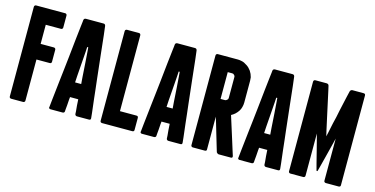

<svg xmlns="http://www.w3.org/2000/svg" viewBox="-71 -1046 2718 1392"><g transform="rotate(15 1288.0 -350.0)"><path d="M276.4 -700.2Q276.4 -700.2 248 -700.2Q219.7 -700.2 183.6 -700.2Q138.7 -700.2 98.6 -700.2Q58.6 -700.2 58.6 -700.2Q58.6 -700.2 58.6 -700.2Q58.6 -700.2 58.6 -700.2Q52.7 -700.2 48.8 -696.3Q44.9 -692.4 44.9 -685.5Q44.9 -685.5 44.9 -647.5Q44.9 -608.4 44.9 -546.9Q44.9 -514.6 44.9 -476.6Q44.9 -439.5 44.9 -400.4Q44.9 -352.5 44.9 -303.7Q44.9 -254.9 44.9 -210Q44.9 -127.9 44.9 -70.3Q44.9 -13.7 44.9 -13.7Q44.9 -13.7 44.9 -13.7Q44.9 -13.7 44.9 -13.7Q44.9 -6.8 48.8 -3.9Q52.7 0 58.6 0Q58.6 0 103.5 0Q148.4 0 148.4 0Q148.4 0 148.4 0Q148.4 0 148.4 0Q154.3 0 158.2 -3.9Q162.1 -6.8 162.1 -13.7Q162.1 -13.7 162.1 -53.7Q162.1 -93.8 162.1 -144.5Q162.1 -208 162.1 -264.6Q162.1 -322.3 162.1 -322.3Q162.1 -322.3 174.8 -322.3Q187.5 -322.3 204.1 -322.3Q224.6 -322.3 243.2 -322.3Q260.7 -322.3 260.7 -322.3Q260.7 -322.3 260.7 -322.3Q260.7 -322.3 260.7 -322.3Q267.6 -322.3 271.5 -325.2Q275.4 -329.1 275.4 -335.9Q275.4 -335.9 275.4 -380.9Q275.4 -424.8 275.4 -424.8Q275.4 -424.8 275.4 -424.8Q275.4 -424.8 275.4 -424.8Q275.4 -431.6 271.5 -435.5Q267.6 -439.5 260.7 -439.5Q260.7 -439.5 243.2 -439.5Q224.6 -439.5 204.1 -439.5Q187.5 -439.5 174.8 -439.5Q162.1 -439.5 162.1 -439.5Q162.1 -439.5 162.1 -458Q162.1 -476.6 162.1 -500Q162.1 -530.3 162.1 -556.6Q162.1 -583 162.1 -583Q162.1 -583 183.6 -583Q204.1 -583 227.5 -583Q247.1 -583 261.7 -583Q276.4 -583 276.4 -583Q276.4 -583 276.4 -583Q276.4 -583 276.4 -583Q283.2 -583 286.1 -586.9Q290 -589.8 290 -596.7Q290 -596.7 290 -641.6Q290 -685.5 290 -685.5Q290 -685.5 290 -685.5Q290 -685.5 290 -685.5Q290 -692.4 286.1 -696.3Q283.2 -700.2 276.4 -700.2Q276.4 -700.2 276.4 -700.2Q276.4 -700.2 276.4 -700.2Z M580.1 -685.5Q580.1 -685.5 580.1 -685.5Q580.1 -685.5 580.1 -685.5Q579.1 -692.4 575.2 -696.3Q571.3 -700.2 564.5 -700.2Q564.5 -700.2 540 -700.2Q514.6 -700.2 488.3 -700.2Q465.8 -700.2 449.2 -700.2Q432.6 -700.2 432.6 -700.2Q432.6 -700.2 432.6 -700.2Q432.6 -700.2 432.6 -700.2Q425.8 -700.2 420.9 -696.3Q417 -692.4 416 -685.5Q416 -685.5 415 -673.8Q414.1 -662.1 411.1 -641.6Q407.2 -602.5 399.4 -538.1Q392.6 -473.6 384.8 -400.4Q378.9 -352.5 374 -303.7Q368.2 -254.9 363.3 -210Q353.5 -127.9 347.7 -70.3Q341.8 -13.7 341.8 -13.7Q341.8 -13.7 341.8 -13.7Q341.8 -13.7 341.8 -13.7Q340.8 -12.7 340.8 -11.7Q340.8 -6.8 343.8 -3.9Q346.7 0 353.5 0Q353.5 0 398.4 0Q444.3 0 444.3 0Q444.3 0 444.3 0Q444.3 0 444.3 0Q451.2 0 455.1 -3.9Q459 -6.8 459 -13.7Q459 -13.7 460 -28.3Q460.9 -42 462.9 -59.6Q464.8 -82 465.8 -102.5Q467.8 -122.1 467.8 -122.1Q467.8 -122.1 498 -122.1Q529.3 -122.1 529.3 -122.1Q529.3 -122.1 530.3 -108.4Q531.2 -93.8 532.2 -76.2Q534.2 -53.7 536.1 -34.2Q537.1 -13.7 537.1 -13.7Q537.1 -13.7 537.1 -13.7Q537.1 -13.7 537.1 -13.7Q538.1 -6.8 542 -3.9Q545.9 0 552.7 0Q552.7 0 597.7 0Q643.6 0 643.6 0Q643.6 0 643.6 0Q643.6 0 643.6 0Q650.4 0 653.3 -3.9Q655.3 -6.8 655.3 -11.7Q655.3 -12.7 655.3 -13.7Q655.3 -13.7 651.4 -52.7Q646.5 -91.8 639.6 -152.3Q635.7 -185.5 631.8 -223.6Q627.9 -260.7 623 -299.8Q613.3 -388.7 603.5 -476.6Q593.8 -564.5 587.9 -621.1Q584 -651.4 582 -668.9Q580.1 -685.5 580.1 -685.5ZM475.6 -234.4Q475.6 -234.4 478.5 -284.2Q482.4 -334 486.3 -389.6Q489.3 -434.6 492.2 -469.7Q494.1 -504.9 494.1 -504.9Q494.1 -504.9 498 -504.9Q502 -504.9 502 -504.9Q502 -504.9 504.9 -469.7Q506.8 -434.6 510.7 -389.6Q514.6 -334 517.6 -284.2Q521.5 -234.4 521.5 -234.4Q521.5 -234.4 498 -234.4Q475.6 -234.4 475.6 -234.4Z M967.8 -117.2Q967.8 -117.2 952.1 -117.2Q935.5 -117.2 915 -117.2Q889.6 -117.2 866.2 -117.2Q843.8 -117.2 843.8 -117.2Q843.8 -117.2 843.8 -190.4Q843.8 -264.6 843.8 -359.4Q843.8 -399.4 843.8 -440.4Q843.8 -482.4 843.8 -520.5Q843.8 -589.8 843.8 -637.7Q843.8 -685.5 843.8 -685.5Q843.8 -685.5 843.8 -685.5Q843.8 -685.5 843.8 -685.5Q843.8 -692.4 839.8 -696.3Q836.9 -700.2 830.1 -700.2Q830.1 -700.2 785.2 -700.2Q741.2 -700.2 741.2 -700.2Q741.2 -700.2 741.2 -700.2Q741.2 -700.2 741.2 -700.2Q734.4 -700.2 730.5 -696.3Q726.6 -692.4 726.6 -685.5Q726.6 -685.5 726.6 -647.5Q726.6 -608.4 726.6 -546.9Q726.6 -514.6 726.6 -476.6Q726.6 -439.5 726.6 -400.4Q726.6 -352.5 726.6 -303.7Q726.6 -254.9 726.6 -210Q726.6 -127.9 726.6 -70.3Q726.6 -13.7 726.6 -13.7Q726.6 -13.7 726.6 -13.7Q726.6 -13.7 726.6 -13.7Q726.6 -6.8 730.5 -3.9Q734.4 0 741.2 0Q741.2 0 785.2 0Q830.1 0 830.1 0Q830.1 0 830.1 0Q831.1 0 831.1 0Q831.1 0 832 0Q833 0 833 0Q833 0 850.6 0Q868.2 0 890.6 0Q918 0 942.4 0Q967.8 0 967.8 0Q967.8 0 967.8 0Q967.8 0 967.8 0Q974.6 0 978.5 -3.9Q981.4 -6.8 981.4 -13.7Q981.4 -13.7 981.4 -58.6Q981.4 -102.5 981.4 -102.5Q981.4 -102.5 981.4 -102.5Q981.4 -102.5 981.4 -102.5Q981.4 -109.4 978.5 -113.3Q974.6 -117.2 967.8 -117.2Q967.8 -117.2 967.8 -117.2Q967.8 -117.2 967.8 -117.2Z M1266.6 -685.5Q1266.6 -685.5 1266.6 -685.5Q1266.6 -685.5 1266.6 -685.5Q1265.6 -692.4 1261.7 -696.3Q1257.8 -700.2 1251 -700.2Q1251 -700.2 1226.6 -700.2Q1201.2 -700.2 1174.8 -700.2Q1152.3 -700.2 1135.7 -700.2Q1119.1 -700.2 1119.1 -700.2Q1119.1 -700.2 1119.1 -700.2Q1119.1 -700.2 1119.1 -700.2Q1112.3 -700.2 1107.4 -696.3Q1103.5 -692.4 1102.5 -685.5Q1102.5 -685.5 1101.6 -673.8Q1100.6 -662.1 1097.7 -641.6Q1093.8 -602.5 1085.9 -538.1Q1079.1 -473.6 1071.3 -400.4Q1065.4 -352.5 1060.5 -303.7Q1054.7 -254.9 1049.8 -210Q1040 -127.9 1034.2 -70.3Q1028.3 -13.7 1028.3 -13.7Q1028.3 -13.7 1028.3 -13.7Q1028.3 -13.7 1028.3 -13.7Q1027.3 -12.7 1027.3 -11.7Q1027.3 -6.8 1030.3 -3.9Q1033.2 0 1040 0Q1040 0 1085 0Q1130.9 0 1130.9 0Q1130.9 0 1130.9 0Q1130.9 0 1130.9 0Q1137.7 0 1141.6 -3.9Q1145.5 -6.8 1145.5 -13.7Q1145.5 -13.7 1146.5 -28.3Q1147.5 -42 1149.4 -59.6Q1151.4 -82 1152.3 -102.5Q1154.3 -122.1 1154.3 -122.1Q1154.3 -122.1 1184.6 -122.1Q1215.8 -122.1 1215.8 -122.1Q1215.8 -122.1 1216.8 -108.4Q1217.8 -93.8 1218.8 -76.2Q1220.7 -53.7 1222.7 -34.2Q1223.6 -13.7 1223.6 -13.7Q1223.6 -13.7 1223.6 -13.7Q1223.6 -13.7 1223.6 -13.7Q1224.6 -6.8 1228.5 -3.9Q1232.4 0 1239.3 0Q1239.3 0 1284.2 0Q1330.1 0 1330.1 0Q1330.1 0 1330.1 0Q1330.1 0 1330.1 0Q1336.9 0 1339.8 -3.9Q1341.8 -6.8 1341.8 -11.7Q1341.8 -12.7 1341.8 -13.7Q1341.8 -13.7 1337.9 -52.7Q1333 -91.8 1326.2 -152.3Q1322.3 -185.5 1318.4 -223.6Q1314.5 -260.7 1309.6 -299.8Q1299.8 -388.7 1290 -476.6Q1280.3 -564.5 1274.4 -621.1Q1270.5 -651.4 1268.6 -668.9Q1266.6 -685.5 1266.6 -685.5ZM1162.1 -234.4Q1162.1 -234.4 1165 -284.2Q1168.9 -334 1172.9 -389.6Q1175.8 -434.6 1178.7 -469.7Q1180.7 -504.9 1180.7 -504.9Q1180.7 -504.9 1184.6 -504.9Q1188.5 -504.9 1188.5 -504.9Q1188.5 -504.9 1191.4 -469.7Q1193.4 -434.6 1197.3 -389.6Q1201.2 -334 1204.1 -284.2Q1208 -234.4 1208 -234.4Q1208 -234.4 1184.6 -234.4Q1162.1 -234.4 1162.1 -234.4Z M1628.9 -298.8Q1628.9 -298.8 1628.9 -298.8Q1628.9 -298.8 1628.9 -298.8Q1645.5 -307.6 1657.2 -318.4Q1669.9 -330.1 1679.7 -344.7Q1689.5 -359.4 1693.4 -376Q1698.2 -392.6 1698.2 -411.1Q1698.2 -411.1 1698.2 -431.6Q1698.2 -453.1 1698.2 -480.5Q1698.2 -513.7 1698.2 -543.9Q1698.2 -574.2 1698.2 -574.2Q1698.2 -574.2 1698.2 -574.2Q1698.2 -574.2 1698.2 -574.2Q1698.2 -586.9 1696.3 -599.6Q1693.4 -611.3 1688.5 -623Q1682.6 -633.8 1676.8 -644.5Q1669.9 -654.3 1661.1 -663.1Q1653.3 -670.9 1642.6 -677.7Q1632.8 -684.6 1621.1 -690.4Q1610.4 -695.3 1597.7 -697.3Q1585 -700.2 1572.3 -700.2Q1572.3 -700.2 1552.7 -700.2Q1533.2 -700.2 1508.8 -700.2Q1477.5 -700.2 1450.2 -700.2Q1421.9 -700.2 1421.9 -700.2Q1421.9 -700.2 1421.9 -700.2Q1421.9 -700.2 1421.9 -700.2Q1416 -700.2 1412.1 -696.3Q1408.2 -692.4 1408.2 -685.5Q1408.2 -685.5 1408.2 -647.5Q1408.2 -608.4 1408.2 -546.9Q1408.2 -514.6 1408.2 -476.6Q1408.2 -439.5 1408.2 -400.4Q1408.2 -352.5 1408.2 -303.7Q1408.2 -254.9 1408.2 -210Q1408.2 -127.9 1408.2 -70.3Q1408.2 -13.7 1408.2 -13.7Q1408.2 -13.7 1408.2 -13.7Q1408.2 -13.7 1408.2 -13.7Q1408.2 -6.8 1412.1 -3.9Q1416 0 1421.9 0Q1421.9 0 1466.8 0Q1511.7 0 1511.7 0Q1511.7 0 1511.7 0Q1511.7 0 1511.7 0Q1516.6 0 1520.5 -2Q1523.4 -4.9 1524.4 -9.8Q1524.4 -9.8 1524.4 -4.9Q1525.4 0 1525.4 0Q1525.4 0 1525.4 -33.2Q1525.4 -67.4 1525.4 -110.4Q1525.4 -163.1 1525.4 -210.9Q1525.4 -258.8 1525.4 -258.8Q1525.4 -258.8 1539.1 -213.9Q1552.7 -168 1567.4 -118.2Q1579.1 -77.1 1588.9 -45.9Q1598.6 -13.7 1598.6 -13.7Q1598.6 -13.7 1598.6 -13.7Q1598.6 -13.7 1598.6 -13.7Q1598.6 -10.7 1601.6 -8.8Q1603.5 -5.9 1606.4 -3.9Q1608.4 -2 1611.3 -1Q1614.3 0 1617.2 0Q1617.2 0 1663.1 0Q1708 0 1708 0Q1708 0 1708 0Q1708 0 1708 0Q1714.8 0 1717.8 -3.9Q1718.8 -5.9 1718.8 -9.8Q1718.8 -11.7 1718.8 -13.7Q1718.8 -13.7 1707 -50.8Q1695.3 -87.9 1680.7 -134.8Q1662.1 -193.4 1645.5 -246.1Q1628.9 -298.8 1628.9 -298.8ZM1525.4 -592.8Q1525.4 -592.8 1541 -592.8Q1557.6 -592.8 1557.6 -592.8Q1557.6 -592.8 1557.6 -592.8Q1557.6 -592.8 1557.6 -592.8Q1562.5 -592.8 1566.4 -591.8Q1570.3 -589.8 1574.2 -585.9Q1578.1 -582 1580.1 -578.1Q1581.1 -574.2 1581.1 -569.3Q1581.1 -569.3 1581.1 -549.8Q1581.1 -529.3 1581.1 -503.9Q1581.1 -472.7 1581.1 -444.3Q1581.1 -416 1581.1 -416Q1581.1 -416 1581.1 -416Q1581.1 -416 1581.1 -416Q1581.1 -411.1 1580.1 -407.2Q1578.1 -402.3 1574.2 -399.4Q1570.3 -395.5 1566.4 -393.6Q1562.5 -391.6 1557.6 -391.6Q1557.6 -391.6 1541 -391.6Q1525.4 -391.6 1525.4 -391.6Q1525.4 -391.6 1525.4 -418Q1525.4 -444.3 1525.4 -477.5Q1525.4 -518.6 1525.4 -555.7Q1525.4 -592.8 1525.4 -592.8Z M1999 -685.5Q1999 -685.5 1999 -685.5Q1999 -685.5 1999 -685.5Q1998 -692.4 1994.1 -696.3Q1990.2 -700.2 1983.4 -700.2Q1983.4 -700.2 1959 -700.2Q1933.6 -700.2 1907.2 -700.2Q1884.8 -700.2 1868.2 -700.2Q1851.6 -700.2 1851.6 -700.2Q1851.6 -700.2 1851.6 -700.2Q1851.6 -700.2 1851.6 -700.2Q1844.7 -700.2 1839.8 -696.3Q1835.9 -692.4 1835 -685.5Q1835 -685.5 1834 -673.8Q1833 -662.1 1830.1 -641.6Q1826.2 -602.5 1818.4 -538.1Q1811.5 -473.6 1803.7 -400.4Q1797.9 -352.5 1793 -303.7Q1787.1 -254.9 1782.2 -210Q1772.5 -127.9 1766.6 -70.3Q1760.7 -13.7 1760.7 -13.7Q1760.7 -13.7 1760.7 -13.7Q1760.7 -13.7 1760.7 -13.7Q1759.8 -12.7 1759.8 -11.7Q1759.8 -6.8 1762.7 -3.9Q1765.6 0 1772.5 0Q1772.5 0 1817.4 0Q1863.3 0 1863.3 0Q1863.3 0 1863.3 0Q1863.3 0 1863.3 0Q1870.1 0 1874 -3.9Q1877.9 -6.8 1877.9 -13.7Q1877.9 -13.7 1878.9 -28.3Q1879.9 -42 1881.8 -59.6Q1883.8 -82 1884.8 -102.5Q1886.7 -122.1 1886.7 -122.1Q1886.7 -122.1 1917 -122.1Q1948.2 -122.1 1948.2 -122.1Q1948.2 -122.1 1949.2 -108.4Q1950.2 -93.8 1951.2 -76.2Q1953.1 -53.7 1955.1 -34.2Q1956.1 -13.7 1956.1 -13.7Q1956.1 -13.7 1956.1 -13.7Q1956.1 -13.7 1956.1 -13.7Q1957 -6.8 1960.9 -3.9Q1964.8 0 1971.7 0Q1971.7 0 2016.6 0Q2062.5 0 2062.5 0Q2062.5 0 2062.5 0Q2062.5 0 2062.5 0Q2069.3 0 2072.3 -3.9Q2074.2 -6.8 2074.2 -11.7Q2074.2 -12.7 2074.2 -13.7Q2074.2 -13.7 2070.3 -52.7Q2065.4 -91.8 2058.6 -152.3Q2054.7 -185.5 2050.8 -223.6Q2046.9 -260.7 2042 -299.8Q2032.2 -388.7 2022.5 -476.6Q2012.7 -564.5 2006.8 -621.1Q2002.9 -651.4 2001 -668.9Q1999 -685.5 1999 -685.5ZM1894.5 -234.4Q1894.5 -234.4 1897.5 -284.2Q1901.4 -334 1905.3 -389.6Q1908.2 -434.6 1911.1 -469.7Q1913.1 -504.9 1913.1 -504.9Q1913.1 -504.9 1917 -504.9Q1920.9 -504.9 1920.9 -504.9Q1920.9 -504.9 1923.8 -469.7Q1925.8 -434.6 1929.7 -389.6Q1933.6 -334 1936.5 -284.2Q1940.4 -234.4 1940.4 -234.4Q1940.4 -234.4 1917 -234.4Q1894.5 -234.4 1894.5 -234.4Z M2516.6 -700.2Q2516.6 -700.2 2474.6 -700.2Q2431.6 -700.2 2431.6 -700.2Q2431.6 -700.2 2431.6 -700.2Q2431.6 -700.2 2431.6 -700.2Q2428.7 -700.2 2426.8 -699.2Q2423.8 -698.2 2421.9 -696.3Q2419.9 -693.4 2417 -691.4Q2415 -688.5 2415 -685.5Q2415 -685.5 2404.3 -639.6Q2394.5 -593.8 2380.9 -534.2Q2375 -507.8 2370.1 -481.4Q2364.3 -456.1 2358.4 -432.6Q2348.6 -387.7 2342.8 -358.4Q2335.9 -328.1 2335.9 -328.1Q2335.9 -328.1 2325.2 -374Q2315.4 -420.9 2301.8 -480.5Q2292 -528.3 2281.2 -575.2Q2270.5 -622.1 2264.6 -651.4Q2260.7 -668 2258.8 -676.8Q2256.8 -685.5 2256.8 -685.5Q2256.8 -685.5 2256.8 -685.5Q2256.8 -685.5 2256.8 -685.5Q2255.9 -688.5 2254.9 -691.4Q2252.9 -693.4 2251 -696.3Q2248 -698.2 2245.1 -699.2Q2243.2 -700.2 2239.3 -700.2Q2239.3 -700.2 2197.3 -700.2Q2154.3 -700.2 2154.3 -700.2Q2154.3 -700.2 2154.3 -700.2Q2154.3 -700.2 2154.3 -700.2Q2148.4 -700.2 2144.5 -696.3Q2140.6 -692.4 2140.6 -685.5Q2140.6 -685.5 2140.6 -647.5Q2140.6 -608.4 2140.6 -546.9Q2140.6 -514.6 2140.6 -476.6Q2140.6 -439.5 2140.6 -400.4Q2140.6 -352.5 2140.6 -303.7Q2140.6 -254.9 2140.6 -210Q2140.6 -127.9 2140.6 -70.3Q2140.6 -13.7 2140.6 -13.7Q2140.6 -13.7 2140.6 -13.7Q2140.6 -13.7 2140.6 -13.7Q2140.6 -6.8 2144.5 -3.9Q2148.4 0 2154.3 0Q2154.3 0 2203.1 0Q2251 0 2251 0Q2251 0 2251 0Q2251 0 2251 0Q2257.8 0 2260.7 -3.9Q2264.6 -6.8 2264.6 -13.7Q2264.6 -13.7 2264.6 -54.7Q2264.6 -95.7 2264.6 -148.4Q2264.6 -212.9 2264.6 -271.5Q2264.6 -330.1 2264.6 -330.1Q2264.6 -330.1 2273.4 -296.9Q2282.2 -263.7 2293 -220.7Q2306.6 -167 2318.4 -120.1Q2331.1 -72.3 2331.1 -72.3Q2331.1 -72.3 2331.1 -72.3Q2331.1 -72.3 2331.1 -72.3Q2331.1 -69.3 2333 -68.4Q2334 -67.4 2335.9 -67.4Q2336.9 -67.4 2338.9 -68.4Q2339.8 -69.3 2340.8 -72.3Q2340.8 -72.3 2349.6 -105.5Q2357.4 -138.7 2369.1 -181.6Q2381.8 -234.4 2394.5 -282.2Q2406.2 -330.1 2406.2 -330.1Q2406.2 -330.1 2406.2 -271.5Q2406.2 -212.9 2406.2 -148.4Q2406.2 -95.7 2406.2 -54.7Q2406.2 -13.7 2406.2 -13.7Q2406.2 -13.7 2406.2 -13.7Q2406.2 -13.7 2406.2 -13.7Q2406.2 -6.8 2410.2 -3.9Q2414.1 0 2420.9 0Q2420.9 0 2468.8 0Q2516.6 0 2516.6 0Q2516.6 0 2516.6 0Q2516.6 0 2516.6 0Q2523.4 0 2527.3 -3.9Q2530.3 -6.8 2530.3 -13.7Q2530.3 -13.7 2530.3 -52.7Q2530.3 -91.8 2530.3 -153.3Q2530.3 -185.5 2530.3 -222.7Q2530.3 -260.7 2530.3 -299.8Q2530.3 -347.7 2530.3 -396.5Q2530.3 -445.3 2530.3 -490.2Q2530.3 -572.3 2530.3 -628.9Q2530.3 -685.5 2530.3 -685.5Q2530.3 -685.5 2530.3 -685.5Q2530.3 -685.5 2530.3 -685.5Q2530.3 -692.4 2527.3 -696.3Q2523.4 -700.2 2516.6 -700.2Q2516.6 -700.2 2516.6 -700.2Q2516.6 -700.2 2516.6 -700.2Z"/></g></svg>

Font: Franchise Goodkids
Style: Regular
Weight: 500
Designer: ""
Version: ""